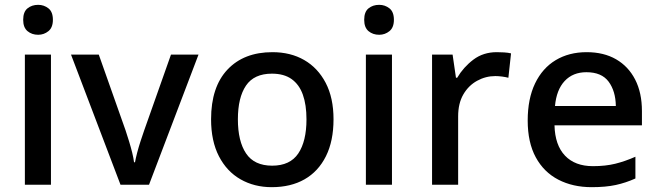

<svg xmlns="http://www.w3.org/2000/svg" viewBox="-20 -765 2726 795"><path d="M191 -539V0H83V-539ZM138 -745Q162 -745 180.5 -730.5Q199 -716 199 -683Q199 -651 180.5 -636Q162 -621 138 -621Q112 -621 94 -636Q76 -651 76 -683Q76 -716 94 -730.5Q112 -745 138 -745Z M479 0 274 -539H389L500 -225Q507 -204 514.5 -179.5Q522 -155 527.5 -132.5Q533 -110 535 -93H539Q542 -110 548 -133Q554 -156 562 -180.5Q570 -205 577 -225L688 -539H802L597 0Z M1361 -271Q1361 -181 1329.5 -118Q1298 -55 1241 -22.5Q1184 10 1105 10Q1033 10 976 -22.5Q919 -55 886.5 -118Q854 -181 854 -271Q854 -405 922 -477Q990 -549 1108 -549Q1183 -549 1239.5 -516.5Q1296 -484 1328.5 -422Q1361 -360 1361 -271ZM965 -271Q965 -180 999 -129.5Q1033 -79 1107 -79Q1181 -79 1215 -129.5Q1249 -180 1249 -271Q1249 -331 1234 -373Q1219 -415 1187.5 -437.5Q1156 -460 1106 -460Q1032 -460 998.5 -410.5Q965 -361 965 -271Z M1603 -539V0H1495V-539ZM1550 -745Q1574 -745 1592.5 -730.5Q1611 -716 1611 -683Q1611 -651 1592.5 -636Q1574 -621 1550 -621Q1524 -621 1506 -636Q1488 -651 1488 -683Q1488 -716 1506 -730.5Q1524 -745 1550 -745Z M2037 -549Q2051 -549 2067.5 -548Q2084 -547 2096 -544L2085 -443Q2074 -446 2059 -448Q2044 -450 2031 -450Q1991 -450 1955.5 -430.5Q1920 -411 1898.5 -374Q1877 -337 1877 -283V0H1769V-539H1854L1868 -443H1873Q1899 -487 1940 -518Q1981 -549 2037 -549Z M2409 -549Q2480 -549 2531 -519.5Q2582 -490 2610 -435.5Q2638 -381 2638 -305V-246H2276Q2278 -164 2319.5 -120.5Q2361 -77 2435 -77Q2487 -77 2527.5 -87Q2568 -97 2611 -116V-26Q2571 -8 2529.5 1Q2488 10 2430 10Q2352 10 2292 -21Q2232 -52 2198.5 -113.5Q2165 -175 2165 -266Q2165 -356 2195.5 -419.5Q2226 -483 2281 -516Q2336 -549 2409 -549ZM2408 -466Q2352 -466 2318 -429.5Q2284 -393 2278 -326H2530Q2529 -388 2500 -427Q2471 -466 2408 -466Z"/></svg>

Font: Noto Traditional Nushu Medium
Style: Regular
Weight: 500
Version: Version 2.003